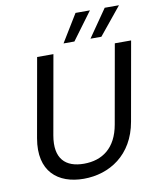

<svg xmlns="http://www.w3.org/2000/svg" viewBox="-97 -974 868 1056"><g transform="rotate(-10 337.5 -446.0)"><path d="M69.9 -257.2C38.2 -76 141.3 7 285.4 7C428.7 7 563.1 -76 594.8 -257.2L672.8 -697.2H581.8L503.8 -257.2C481.4 -129.6 403.6 -74.4 300.5 -74.4C197.6 -74.4 138.5 -129.6 160.9 -257.2L238.9 -697.2H147.9ZM561 -899.4 454.4 -745.5H515.2L640.7 -899.4ZM398 -899.4 303.9 -745.5H364.6L478.4 -899.4Z"/></g></svg>

Font: Poppins Devanagari Thin
Style: Italic
Weight: 100
Italic angle: -10°
Designer: Ninad Kale (Devanagari), Jonny Pinhorn (Latin)
Foundry: Indian Type Foundry
Version: 4.005